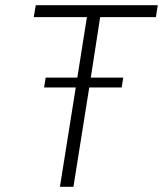

<svg xmlns="http://www.w3.org/2000/svg" viewBox="-20 -720 628 740"><path d="M581 -654 588 -700H118L110 -654H315L278 -421H156L150 -383H272L211 0H263L324 -383H449L455 -421H330L366 -654Z"/></svg>

Font: Arthouse Owned Light
Style: Italic
Weight: 300
Italic angle: -10°
Designer: Jeremy Tribby
Foundry: Tribby Type
Version: Version 1.000;PS 001.000;hotconv 1.0.88;makeotf.lib2.5.64775